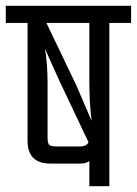

<svg xmlns="http://www.w3.org/2000/svg" viewBox="-40 -642 472 662"><path d="M412 -622V-563H337V0H268V-87Q258 -78 236 -78H134Q55 -78 55 -157V-563H-20V-622ZM155 -137H234Q260 -137 265 -152L164 -365L115 -474Q124 -424 124 -353V-168Q124 -148 130 -142.5Q136 -137 155 -137ZM268 -366V-563H120L224 -346L276 -225Q268 -283 268 -366Z"/></svg>

Font: Teko Light
Style: Regular
Weight: 300
Designer: Manushi Parikh, Jonny Pinhorn
Foundry: Indian Type Foundry
Version: Version 1.105;PS 1.0;hotconv 1.0.78;makeotf.lib2.5.61930; tt